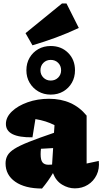

<svg xmlns="http://www.w3.org/2000/svg" viewBox="-20 -1074 590 1106"><path d="M222 12Q124 12 68 -27Q12 -66 12 -133Q12 -158 23 -178Q34 -198 63 -216.5Q92 -235 147.5 -257Q203 -279 291 -309L294 -353Q246 -378 184 -388L167 -283Q14 -281 14 -360Q14 -399 48.5 -432Q83 -465 139.5 -485Q196 -505 262 -505Q400 -505 479 -408V-132L549 -147Q554 -102 536.5 -66Q519 -30 486 -9.5Q453 11 411 11Q373 11 337.5 -10.5Q302 -32 285 -77Q259 -32 222 12ZM214 -186Q214 -152 225 -138.5Q236 -125 259 -125Q270 -125 280 -126L286 -221L216 -217Q214 -201 214 -186ZM272 -529Q232 -529 200.5 -547.5Q169 -566 150.5 -597.5Q132 -629 132 -669Q132 -710 150.5 -741.5Q169 -773 200.5 -791Q232 -809 272 -809Q333 -809 372.5 -769.5Q412 -730 412 -669Q412 -629 394 -597.5Q376 -566 344.5 -547.5Q313 -529 272 -529ZM272 -610Q298 -610 315 -627Q332 -644 332 -669Q332 -695 315 -712Q298 -729 272 -729Q247 -729 230 -712Q213 -695 213 -669Q213 -644 230 -627Q247 -610 272 -610ZM167 -813 127 -883 337 -1054H363L434 -913Q368 -882 301.5 -857.5Q235 -833 167 -813Z"/></svg>

Font: Piazzolla Black
Style: Regular
Weight: 900
Designer: Juan Pablo del Peral
Foundry: Huerta Tipografica
Version: Version 1.330